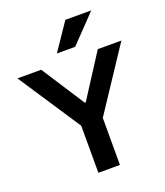

<svg xmlns="http://www.w3.org/2000/svg" viewBox="-171 -1051 1002 1163"><g transform="rotate(-20 330.0 -469.5)"><path d="M260 0V-367L284 -267L-5 -705H148L328 -427H334L513 -705H665L375 -267L399 -367V0ZM271 -765 389 -939H556L389 -765Z"/></g></svg>

Font: Nunito Sans 6pt
Style: Bold
Weight: 700
Version: Version 3.101;gftools[0.9.27]